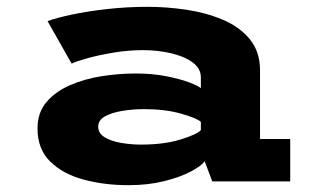

<svg xmlns="http://www.w3.org/2000/svg" viewBox="-20 -532 915 563"><path d="M357 11Q285.5 11 224.8 -5.5Q164 -22 127 -58.5Q90 -95 90 -155.5Q90 -202 116.5 -233Q143 -264 186 -282.5Q229 -301 279.2 -308.8Q329.5 -316.5 377.5 -316.5Q427 -316.5 467.5 -308.5Q508 -300.5 534.5 -290.5Q561 -280.5 569 -273.5V-305Q569 -331.5 544.5 -349.2Q520 -367 481 -376Q442 -385 398.5 -385Q357.5 -385 314.8 -378Q272 -371 238.2 -361.8Q204.5 -352.5 190 -345.5L119.5 -470Q144.5 -479.5 190.5 -489.2Q236.5 -499 294.5 -505.5Q352.5 -512 413 -512Q468.5 -512 526.2 -503.5Q584 -495 633.2 -474.2Q682.5 -453.5 712.5 -417Q742.5 -380.5 742.5 -325.5V-124.5H831V0H602.5L580 -59.5Q571.5 -46 540.5 -29.5Q509.5 -13 462.2 -1Q415 11 357 11ZM393.5 -108Q461 -108 509.5 -123Q558 -138 569 -150.5V-174.5Q558.5 -185 511.8 -198.5Q465 -212 403 -212Q370.5 -212 339.5 -207Q308.5 -202 288.2 -191Q268 -180 268 -160.5Q268 -141 287 -129.5Q306 -118 335 -113Q364 -108 393.5 -108Z"/></svg>

Font: Trispace SemiExpanded
Style: Bold
Weight: 700
Width: 6
Designer: Tyler Finck
Foundry: Etcetera Type Company
Version: Version 1.210; ttfautohint (v1.8.3)